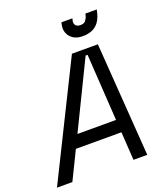

<svg xmlns="http://www.w3.org/2000/svg" viewBox="-200 -1003 971 1113"><g transform="rotate(-20 285.0 -446.0)"><path d="M-42 0 305 -700H465L515 0H430L419 -174H138L53 0ZM176 -252H414L388 -663H376ZM399 -774Q350 -774 324 -804.5Q298 -835 307 -878L310 -892H378L375 -881Q370 -862 379.5 -850.5Q389 -839 409 -839Q431 -839 441 -851.5Q451 -864 455 -880L458 -892H528L525 -878Q514 -827 483.5 -800.5Q453 -774 399 -774Z"/></g></svg>

Font: Space Mono
Style: Italic
Weight: 400
Italic angle: -12°
Monospace: yes
Designer: Colophon Foundry + Benjamin Critton
Foundry: Colophon Foundry & Benjamin Critton
Version: Version 1.003; ttfautohint (v1.8.4.7-5d5b)